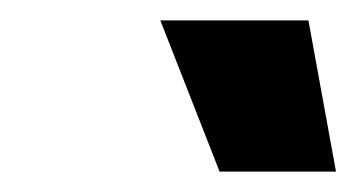

<svg xmlns="http://www.w3.org/2000/svg" viewBox="-20 -759 349 188"><path d="M195 -591 137 -739H282L309 -591Z"/></svg>

Font: Geist
Style: Bold Italic
Weight: 700
Italic angle: -12°
Designer: Basement.studio, Andrés Briganti, Mateo Zaragoza
Foundry: Basement.studio, Vercel, Andrés Briganti, Guido Ferreyra, Mateo Zaragoza
Version: Version 1.500; ttfautohint (v1.8.4.7-5d5b)